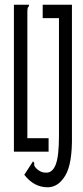

<svg xmlns="http://www.w3.org/2000/svg" viewBox="-20 -643 353 814"><path d="M182 151Q124 151 83 98L120 41Q127 48 125 54Q123 60 135 72Q141 78 151 83.5Q161 89 177 89Q203 89 216.5 54Q230 19 230 -68V-566H161V-623H285V-69Q287 51 257 101Q227 151 182 151ZM39 0V-623H103Q103 -616 101 -614.5Q99 -613 97.5 -609Q96 -605 96 -589V-57H186V0Z"/></svg>

Font: Inconsolata ExtraCondensed Thin
Style: Regular
Weight: 100
Width: 2
Monospace: yes
Designer: Raph Levien, Cyreal, Brenton Simpson
Foundry: Raph Levien, Cyreal, Google
Version: Version 3.100; ttfautohint (v1.8.4.7-5d5b)